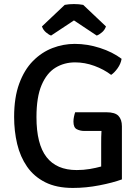

<svg xmlns="http://www.w3.org/2000/svg" viewBox="-20 -912 683 945"><path d="M478 -204Q478 -221 478.2 -237Q478.5 -253 479.5 -267.5H394.5Q375 -267.5 358.2 -275.8Q341.5 -284 341.5 -313.5Q341.5 -325 344 -337.2Q346.5 -349.5 350 -359.5H503.5Q546.5 -359.5 563.2 -341.5Q580 -323.5 580 -290.5V-29Q535 -12.5 469.2 0.2Q403.5 13 338.5 13Q258 13 202.5 -15Q147 -43 113.2 -91.8Q79.5 -140.5 64.5 -203.5Q49.5 -266.5 49.5 -336.5Q49.5 -432 74.5 -500.2Q99.5 -568.5 142.2 -611.8Q185 -655 238.2 -675.5Q291.5 -696 348 -696Q410 -696 472 -676Q534 -656 578.5 -622.5Q574.5 -598 558.8 -576Q543 -554 527 -543.5Q491.5 -570.5 444.5 -587.8Q397.5 -605 349.5 -605Q296 -605 253 -578.8Q210 -552.5 184.8 -493.5Q159.5 -434.5 159.5 -335.5Q159.5 -202.5 209 -138.8Q258.5 -75 357.5 -75Q391 -75 422 -80.2Q453 -85.5 478 -92.5ZM389.5 -888 501.5 -782Q496 -765 482 -753Q468 -741 456 -737L344 -811.5L231.5 -737Q220 -741 206 -753Q192 -765 186.5 -782L298.5 -888Q319 -892 344 -892Q369 -892 389.5 -888Z"/></svg>

Font: Signika SC
Style: Regular
Weight: 400
Designer: Anna Giedryś
Foundry: Anna Giedryś
Version: Version 2.000; ttfautohint (v1.8.3) -l 8 -r 50 -G 200 -x 9 -